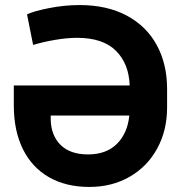

<svg xmlns="http://www.w3.org/2000/svg" viewBox="-20 -737 722 767"><path d="M647.5 -381.8V-307.6Q647.5 -215.8 607.9 -143.6Q568.4 -71.3 497.8 -30.8Q427.2 9.8 336.9 9.8Q243.2 9.8 175.3 -29.3Q107.4 -68.4 71.3 -141.6Q35.2 -214.8 35.2 -315.4V-395.5H498Q495.1 -482.4 443.1 -534.2Q391.1 -585.9 288.1 -585.9Q247.6 -585.9 199.5 -577.6Q151.4 -569.3 112.3 -557.6L87.9 -679.7Q116.2 -692.9 177 -704.8Q237.8 -716.8 297.9 -716.8Q407.7 -716.8 486.6 -674.6Q565.4 -632.3 606.4 -556.6Q647.5 -481 647.5 -381.8ZM332 -120.1Q404.3 -120.1 446.8 -162.1Q489.3 -204.1 496.6 -275.4H182.6V-260.7Q183.6 -196.3 221.9 -158.2Q260.3 -120.1 332 -120.1Z"/></svg>

Font: Pretendard GOV
Style: Bold
Weight: 700
Designer: Base glyphs from Inter by Rasmus Andersson; Hangeul glyphs from Noto Sans CJK(Source Han Sans) by Jang Soo-young and Kan
Foundry: Kil Hyung-jin
Version: Version 1.309